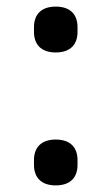

<svg xmlns="http://www.w3.org/2000/svg" viewBox="-20 -550 338 582"><path d="M149 -391C195 -391 215 -417 215 -453V-468C215 -504 195 -530 149 -530C103 -530 83 -504 83 -468V-453C83 -417 103 -391 149 -391ZM149 12C195 12 215 -14 215 -50V-65C215 -101 195 -127 149 -127C103 -127 83 -101 83 -65V-50C83 -14 103 12 149 12Z"/></svg>

Font: IBM Plex Arabic Text
Style: Regular
Weight: 450
Designer: Mike Abbink, Paul van der Laan, Pieter van Rosmalen, Wael Morcos, Khajak Apelian
Foundry: Bold Monday
Version: Version 1.0